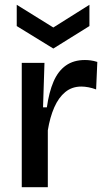

<svg xmlns="http://www.w3.org/2000/svg" viewBox="-20 -783 444 803"><path d="M71 0V-269V-520H166L160 -334H176Q185 -398 204 -442Q223 -486 255.5 -509Q288 -532 335 -532Q346 -532 358.5 -530.5Q371 -529 387 -524L382 -409Q366 -415 350 -418Q334 -421 320 -421Q281 -421 253 -398Q225 -375 207 -334Q189 -293 180 -238V0ZM50 -763 203 -668 354 -763V-674L203 -580L50 -674Z"/></svg>

Font: Bricolage Grotesque 24pt Medium
Style: Regular
Weight: 500
Designer: Mathieu Triay
Foundry: Atelier Triay
Version: Version 1.001;gftools[0.9.33.dev8+g029e19f]